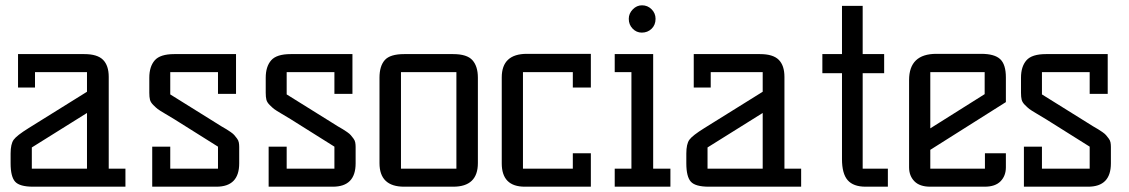

<svg xmlns="http://www.w3.org/2000/svg" viewBox="-20 -704 4259 724"><path d="M390 -68H453V0H105Q54 0 37 -19Q20 -38 20 -88V-125Q20 -161 31.5 -177Q43 -193 88 -221L308 -358V-432H112V-374H48V-500H298Q347 -500 368.5 -478.5Q390 -457 390 -414ZM308 -68V-278L100 -148V-68Z M622 -348 792 -242Q799 -237 813.5 -228.5Q828 -220 834 -216.5Q840 -213 850 -206Q860 -199 864 -194Q868 -189 873.5 -182Q879 -175 880.5 -167Q882 -159 882 -150V-88Q882 0 796 0H554V-151H622V-68H802V-151L638 -254Q625 -262 603 -275Q581 -288 574.5 -293Q568 -298 558 -308Q548 -318 545.5 -328Q543 -338 543 -354V-411Q543 -453 563.5 -476.5Q584 -500 637 -500H870V-350H802V-432H622Z M1061 -348 1231 -242Q1238 -237 1252.5 -228.5Q1267 -220 1273 -216.5Q1279 -213 1289 -206Q1299 -199 1303 -194Q1307 -189 1312.5 -182Q1318 -175 1319.5 -167Q1321 -159 1321 -150V-88Q1321 0 1235 0H993V-151H1061V-68H1241V-151L1077 -254Q1064 -262 1042 -275Q1020 -288 1013.5 -293Q1007 -298 997 -308Q987 -318 984.5 -328Q982 -338 982 -354V-411Q982 -453 1002.5 -476.5Q1023 -500 1076 -500H1309V-350H1241V-432H1061Z M1689 0H1504Q1411 0 1411 -89V-411Q1411 -455 1431 -477.5Q1451 -500 1504 -500H1689Q1741 -500 1761.5 -477Q1782 -454 1782 -411V-89Q1782 0 1689 0ZM1492 -432V-68H1701V-432Z M2208 -126V0H1959Q1872 0 1872 -88V-412Q1872 -501 1967 -501H2208V-374H2140V-432H1952V-68H2140V-126Z M2443 -500V-68H2508V0H2298V-68H2361V-432H2298V-500ZM2452 -633Q2452 -610 2437 -595.5Q2422 -581 2400 -581Q2380 -581 2365.5 -596Q2351 -611 2351 -633Q2351 -653 2366 -668.5Q2381 -684 2401 -684Q2422 -684 2437 -669Q2452 -654 2452 -633Z M2938 -68H3001V0H2653Q2602 0 2585 -19Q2568 -38 2568 -88V-125Q2568 -161 2579.5 -177Q2591 -193 2636 -221L2856 -358V-432H2660V-374H2596V-500H2846Q2895 -500 2916.5 -478.5Q2938 -457 2938 -414ZM2856 -68V-278L2648 -148V-68Z M3155 -682H3233V-500H3314V-428H3233V-68H3328V0H3244Q3198 0 3176.5 -24.5Q3155 -49 3155 -104V-428H3081V-500H3155Z M3488 -139V-68H3694V-126H3773V-73Q3773 -41 3753 -20.5Q3733 0 3693 0H3488Q3448 0 3428 -20.5Q3408 -41 3408 -73V-402Q3408 -501 3511 -501H3680Q3730 -501 3751.5 -481Q3773 -461 3773 -412V-319ZM3488 -432V-220L3693 -349V-432Z M3909 -348 4079 -242Q4086 -237 4100.5 -228.5Q4115 -220 4121 -216.5Q4127 -213 4137 -206Q4147 -199 4151 -194Q4155 -189 4160.5 -182Q4166 -175 4167.5 -167Q4169 -159 4169 -150V-88Q4169 0 4083 0H3841V-151H3909V-68H4089V-151L3925 -254Q3912 -262 3890 -275Q3868 -288 3861.5 -293Q3855 -298 3845 -308Q3835 -318 3832.5 -328Q3830 -338 3830 -354V-411Q3830 -453 3850.5 -476.5Q3871 -500 3924 -500H4157V-350H4089V-432H3909Z"/></svg>

Font: Kelly Slab
Style: Regular
Weight: 400
Designer: Denis Masharov
Foundry: Denis Masharov
Version: Version 1.001